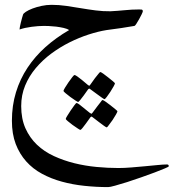

<svg xmlns="http://www.w3.org/2000/svg" viewBox="-20 -282 742 787"><path d="M451.2 59.6Q451.2 62 445.6 72.3Q439.9 82.5 432.4 94.2Q424.8 106 417.7 115.2Q410.6 124.5 408.2 124.5Q406.7 124.5 397.5 118.2L377.9 104L350.6 84Q346.7 80.6 345 81.3Q343.3 82 341.3 84L322.8 109.9Q315.4 120.1 308.6 128.2Q301.8 136.2 299.8 136.2Q298.8 136.2 289.1 129.9Q279.3 123.5 268.3 115.5Q257.3 107.4 248.8 100.1Q240.2 92.8 240.2 90.8Q240.2 87.9 246.3 77.6Q252.4 67.4 260.5 55.7Q268.6 43.9 275.9 34.7Q283.2 25.4 285.2 25.4Q288.6 25.4 297.4 31.7L315.4 45.4Q326.7 54.2 339.8 65.9Q344.2 69.3 345.5 69.6Q346.7 69.8 350.6 64.5L369.1 38.6L382.8 21.5Q389.2 13.2 391.1 13.2Q393.6 13.2 403.3 20L423.3 35.2Q434.1 43.5 442.6 50.8Q451.2 58.1 451.2 59.6ZM461.4 173.8Q461.4 176.8 455.3 187.5Q449.2 198.2 441.4 210L426.3 230.5Q419.4 240.2 417.5 240.2Q415.5 240.2 406.5 233.9Q397.5 227.5 386.7 219.2L359.9 198.7Q356 195.3 354.2 196Q352.5 196.8 350.6 198.7Q339.8 212.9 332 224.6Q324.7 234.9 318.1 242.7Q311.5 250.5 309.6 250.5Q307.1 250.5 297.9 244.1L277.3 230Q266.6 222.2 258.1 214.8Q249.5 207.5 249.5 205.6Q249.5 202.6 255.9 192.4L270 170.4Q277.8 158.7 284.9 149.4Q292 140.1 293.5 140.1Q296.9 140.1 305.7 146.5L323.2 160.6L348.1 180.7Q353.5 184.1 354.7 184.3Q356 184.6 359.9 179.2L378.9 153.8L392.6 136.2Q398.4 127.9 399.9 127.9Q402.8 127.9 412.4 134.5Q421.9 141.1 432.6 149.4L452.6 165.5Q461.4 172.9 461.4 173.8ZM671.9 399.9Q671.9 401.4 655.5 408.4Q639.2 415.5 614.3 424.8L559.1 444.8Q528.8 455.6 501 464.4Q473.1 473.1 451.9 479Q430.7 484.9 423.3 484.9Q374 484.9 325.7 479.7Q277.3 474.6 233.6 462.6Q189.9 450.7 152.3 430.4Q114.7 410.2 87.4 379.6Q60.1 349.1 44.4 308.1Q28.8 267.1 28.8 212.9Q28.8 150.9 45.4 96.4Q62 42 92.8 -4.4Q123.5 -50.8 166.7 -89.4Q210 -127.9 263.2 -158.7Q255.9 -164.1 241 -167.5Q226.1 -170.9 210 -172.9Q193.8 -174.8 179.9 -175.3Q166 -175.8 160.2 -175.8Q137.2 -175.8 109.4 -172.1Q81.5 -168.5 60.1 -161.1Q60.1 -164.1 61.5 -171.9L65.4 -189.5Q67.9 -199.2 70.3 -208.3Q72.8 -217.3 74.2 -221.2Q75.2 -226.6 85.9 -233.6Q96.7 -240.7 113.3 -247.1Q129.9 -253.4 150.4 -257.8Q170.9 -262.2 191.4 -262.2Q221.2 -262.2 251.7 -257.8Q282.2 -253.4 312 -248.3Q341.8 -243.2 372.3 -239.3Q402.8 -235.4 432.6 -235.8Q461.9 -237.3 491.2 -240.2Q520.5 -243.2 548.8 -243.2Q552.7 -243.2 559.1 -242.9Q565.4 -242.7 565.4 -235.8Q565.4 -233.4 560.8 -223.6Q556.2 -213.9 550.3 -203.4Q544.4 -192.9 538.8 -184.3Q533.2 -175.8 531.2 -175.8Q508.8 -171.9 477.1 -167L416.5 -158.7Q382.8 -153.3 343.5 -140.6Q304.2 -127.9 265.1 -108.4Q226.1 -88.9 190.4 -62.5Q154.8 -36.1 127 -3.2Q99.1 29.8 83 68.8Q66.9 107.9 66.9 152.8Q66.9 204.6 84.2 243.7Q101.6 282.7 131.3 311Q161.1 339.4 200.9 357.7Q240.7 376 284.9 387Q329.1 397.9 375.5 402.3Q421.9 406.7 465.3 406.7Q490.2 406.7 518.8 404.3Q547.4 401.9 574.7 399.4L626 394.5Q649.4 392.1 664.6 392.1Q671.9 392.1 671.9 399.9Z"/></svg>

Font: Simplified Naskh
Style: Regular
Weight: 400
Designer: SIL International
Foundry: Arabeyes
Version: 1.02_alpha